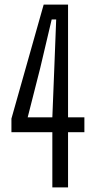

<svg xmlns="http://www.w3.org/2000/svg" viewBox="-20 -820 435 840"><path d="M209 0V-241.5H30V-301L171.1 -800H277.7V-306.6H349.2V-241.5H277.7V0ZM101.1 -306.6H209L217.5 -520.4L225.8 -734.8H206.1L155.5 -520.4Z"/></svg>

Font: Big Shoulders Thin
Style: Regular
Weight: 100
Designer: Patric King
Foundry: XO Type Co
Version: Version 2.002